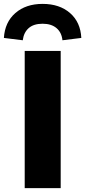

<svg xmlns="http://www.w3.org/2000/svg" viewBox="-59 -967 438 987"><path d="M68 0V-705H253V0ZM58 -760 -39 -772Q-34 -853 20 -900Q74 -947 160 -947Q247 -947 301 -900Q355 -853 359 -772L262 -760Q258 -800 231.5 -822.5Q205 -845 160 -845Q114 -845 88.5 -822.5Q63 -800 58 -760Z"/></svg>

Font: Nunito Sans 11pt Black
Style: Regular
Weight: 900
Version: Version 3.101;gftools[0.9.27]